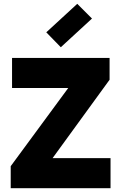

<svg xmlns="http://www.w3.org/2000/svg" viewBox="-20 -984 625 1004"><path d="M387 -592 382 -524H43V-681H553V-567L204 -87L171 -157H558V0H36V-115ZM298 -737 222 -815 384 -964 461 -887Z"/></svg>

Font: Gabarito ExtraBold
Style: Regular
Weight: 800
Designer: Leandro Assis / Alvaro Franca / Felipe Casaprima
Foundry: Naipe Foundry
Version: Version 1.000